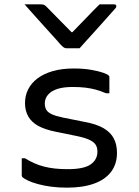

<svg xmlns="http://www.w3.org/2000/svg" viewBox="-20 -855 640 883"><path d="M291 -77Q366 -77 397 -99Q428 -121 428 -157Q428 -176 420.5 -188.5Q413 -201 393 -211Q373 -221 335 -229L237 -249Q187 -259 156 -276Q125 -293 110 -319.5Q95 -346 95 -381Q95 -415 109.5 -444Q124 -473 152.5 -494.5Q181 -516 223 -528Q265 -540 319 -540Q364 -540 398.5 -534Q433 -528 454.5 -520.5Q476 -513 480 -507Q482 -506 482.5 -504.5Q483 -503 483 -502Q483 -501 483 -499V-426H468Q442 -437 419.5 -443Q397 -449 372 -452Q347 -455 314 -455Q272 -455 244 -446Q216 -437 201 -419.5Q186 -402 186 -379Q186 -362 193 -350Q200 -338 218.5 -329.5Q237 -321 271 -314L371 -294Q425 -284 457 -265Q489 -246 503.5 -218Q518 -190 518 -152Q518 -101 491 -65Q464 -29 412.5 -10.5Q361 8 288 8Q249 8 215 3.5Q181 -1 154 -8.5Q127 -16 109 -24.5Q91 -33 82 -41Q82 -43 81 -44.5Q80 -46 80 -48V-127H95Q116 -114 137.5 -104.5Q159 -95 182 -89Q205 -83 232 -80Q259 -77 291 -77ZM346 -633H286Q279 -633 273 -637Q267 -641 254 -655Q247 -664 228 -684.5Q209 -705 185 -732Q161 -759 136.5 -786Q112 -813 93 -835H165Q176 -835 181.5 -833Q187 -831 194 -824Q207 -811 242 -775Q270 -747 309 -707H313Q351 -746 377 -773Q411 -809 438 -835H504Q508 -835 510.5 -834Q513 -833 514 -831Q515 -829 515 -826Q515 -822 511.5 -817.5Q508 -813 494 -798Q482 -785 462 -762Q442 -739 419 -714Q396 -689 376.5 -667Q357 -645 346 -633Z"/></svg>

Font: Code D OnePiece
Style: Regular
Weight: 400
Version: Version 1.085; ttfautohint (v1.8.4.7-5d5b);Nerd Fonts 3.0.2